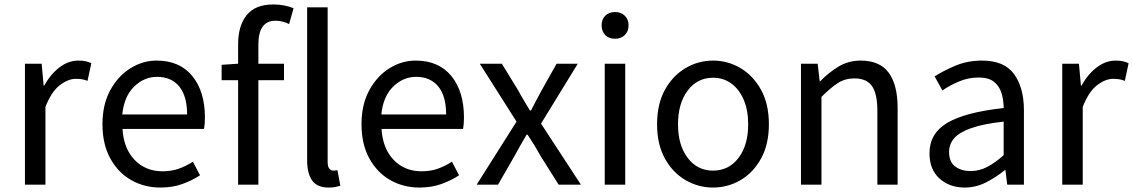

<svg xmlns="http://www.w3.org/2000/svg" viewBox="-20 -829 5087 862"><path d="M92 0V-543H167L176 -444H178Q207 -496 247 -526.5Q287 -557 332 -557Q367 -557 390 -545L373 -466Q360 -471 348.5 -473Q337 -475 320 -475Q286 -475 248.5 -446.5Q211 -418 184 -349V0Z M700 13Q628 13 569 -20.5Q510 -54 475 -118Q440 -182 440 -271Q440 -360 475 -424Q510 -488 565.5 -522.5Q621 -557 683 -557Q787 -557 843.5 -487.5Q900 -418 900 -302Q900 -287 899 -274Q898 -261 896 -250H530Q535 -163 584 -111.5Q633 -60 710 -60Q750 -60 782.5 -71.5Q815 -83 846 -103L878 -42Q843 -19 799 -3Q755 13 700 13ZM529 -315H820Q820 -398 784.5 -441Q749 -484 685 -484Q627 -484 582 -440Q537 -396 529 -315Z M975 -469V-538L1049 -543V-630Q1049 -713 1087.5 -761Q1126 -809 1207 -809Q1233 -809 1256 -804.5Q1279 -800 1298 -792L1278 -721Q1248 -736 1217 -736Q1140 -736 1140 -629V-543H1255V-469H1140V0H1049V-469Z M1455 13Q1404 13 1381.5 -18.5Q1359 -50 1359 -108V-796H1451V-102Q1451 -81 1458.5 -72Q1466 -63 1476 -63Q1480 -63 1484 -63.5Q1488 -64 1495 -65L1508 5Q1498 8 1486 10.5Q1474 13 1455 13Z M1863 13Q1791 13 1732 -20.5Q1673 -54 1638 -118Q1603 -182 1603 -271Q1603 -360 1638 -424Q1673 -488 1728.5 -522.5Q1784 -557 1846 -557Q1950 -557 2006.5 -487.5Q2063 -418 2063 -302Q2063 -287 2062 -274Q2061 -261 2059 -250H1693Q1698 -163 1747 -111.5Q1796 -60 1873 -60Q1913 -60 1945.5 -71.5Q1978 -83 2009 -103L2041 -42Q2006 -19 1962 -3Q1918 13 1863 13ZM1692 -315H1983Q1983 -398 1947.5 -441Q1912 -484 1848 -484Q1790 -484 1745 -440Q1700 -396 1692 -315Z M2120 0 2299 -283 2134 -543H2233L2306 -424Q2318 -401 2332 -378.5Q2346 -356 2359 -333H2364Q2376 -356 2387.5 -378.5Q2399 -401 2412 -424L2479 -543H2574L2409 -274L2588 0H2488L2408 -127Q2380 -178 2349 -224H2344Q2330 -201 2316.5 -176.5Q2303 -152 2289 -127L2216 0Z M2695 0V-543H2787V0ZM2741 -655Q2714 -655 2697.5 -671.5Q2681 -688 2681 -716Q2681 -742 2697.5 -758.5Q2714 -775 2741 -775Q2768 -775 2785 -758.5Q2802 -742 2802 -716Q2802 -688 2785 -671.5Q2768 -655 2741 -655Z M3181 13Q3115 13 3057.5 -20.5Q3000 -54 2965 -117.5Q2930 -181 2930 -271Q2930 -362 2965 -425.5Q3000 -489 3057.5 -523Q3115 -557 3181 -557Q3248 -557 3305 -523Q3362 -489 3397 -425.5Q3432 -362 3432 -271Q3432 -181 3397 -117.5Q3362 -54 3305 -20.5Q3248 13 3181 13ZM3181 -63Q3252 -63 3295.5 -120Q3339 -177 3339 -271Q3339 -334 3319 -381Q3299 -428 3263.5 -454Q3228 -480 3181 -480Q3111 -480 3067.5 -422.5Q3024 -365 3024 -271Q3024 -177 3067.5 -120Q3111 -63 3181 -63Z M3576 0V-543H3651L3660 -464H3662Q3700 -503 3744.5 -530Q3789 -557 3844 -557Q3930 -557 3970 -502.5Q4010 -448 4010 -344V0H3919V-332Q3919 -409 3894.5 -443Q3870 -477 3816 -477Q3774 -477 3741.5 -456Q3709 -435 3668 -394V0Z M4311 13Q4243 13 4198 -27.5Q4153 -68 4153 -141Q4153 -230 4233 -277.5Q4313 -325 4486 -344Q4486 -379 4476.5 -410.5Q4467 -442 4443 -461.5Q4419 -481 4374 -481Q4327 -481 4285 -463Q4243 -445 4211 -423L4176 -486Q4213 -510 4268 -533.5Q4323 -557 4389 -557Q4489 -557 4533 -496Q4577 -435 4577 -334V0H4502L4494 -65H4491Q4452 -33 4406.5 -10Q4361 13 4311 13ZM4337 -61Q4376 -61 4411 -79Q4446 -97 4486 -132V-283Q4395 -273 4341 -254Q4287 -235 4264 -208.5Q4241 -182 4241 -147Q4241 -101 4269 -81Q4297 -61 4337 -61Z M4749 0V-543H4824L4833 -444H4835Q4864 -496 4904 -526.5Q4944 -557 4989 -557Q5024 -557 5047 -545L5030 -466Q5017 -471 5005.5 -473Q4994 -475 4977 -475Q4943 -475 4905.5 -446.5Q4868 -418 4841 -349V0Z"/></svg>

Font: Source Han Sans
Style: Regular
Weight: 400
Designer: Ryoko NISHIZUKA Ë•øÂ°öÊ∂ºÂ≠ê (kana, bopomofo & ideographs); Paul D. Hunt (Latin, Greek & Cyrillic); Sandoll Communicatio
Foundry: Adobe
Version: Version 2.004;hotconv 1.0.118;makeotfexe 2.5.65603